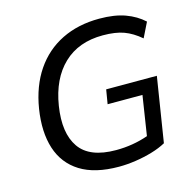

<svg xmlns="http://www.w3.org/2000/svg" viewBox="-106 -821 944 937"><g transform="rotate(-15 366.5 -352.5)"><path d="M383 9Q261 9 187.5 -37Q114 -83 87 -167Q60 -251 78 -365Q96 -476 149 -554Q202 -632 285 -673Q368 -714 475 -714Q552 -714 605.5 -694.5Q659 -675 697 -640L660 -565Q619 -600 577 -615.5Q535 -631 471 -631Q348 -631 272 -558.5Q196 -486 175 -354Q154 -221 205 -147Q256 -73 390 -73Q475 -73 552 -100L583 -300H407L419 -372H675L623 -45Q592 -28 551.5 -16Q511 -4 467 2.5Q423 9 383 9Z"/></g></svg>

Font: Mulish Medium
Style: Italic
Weight: 500
Italic angle: -9°
Designer: Vernon Adams
Foundry: Vernon Adams
Version: Version 3.603; ttfautohint (v1.8.3)